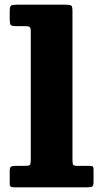

<svg xmlns="http://www.w3.org/2000/svg" viewBox="-20 -800 442 820"><path d="M85 -688.5Q101 -688.5 106.2 -685Q111.5 -681.5 111.5 -665V-118Q111.5 -99.5 107.5 -95.5Q103.5 -91.5 85 -91.5H42Q30.5 -91.5 26 -87.2Q21.5 -83 21.5 -71V-17.5Q21.5 -5.5 25.8 -2.8Q30 0 42 0H351.5Q369.5 0 374.5 -3.8Q379.5 -7.5 379.5 -25V-75.5Q379.5 -86 376.2 -88.8Q373 -91.5 364 -91.5H312.5Q296 -91.5 292.8 -95.8Q289.5 -100 289.5 -116.5V-752.5Q289.5 -772 284.5 -776Q279.5 -780 260.5 -780H53Q33.5 -780 27.5 -776.2Q21.5 -772.5 21.5 -752.5V-718Q21.5 -700.5 25 -694.5Q28.5 -688.5 47 -688.5Z"/></svg>

Font: Besley ExtraBold
Style: Regular
Weight: 800
Designer: Owen Earl
Foundry: indestructible type*
Version: Version 2.001